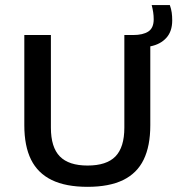

<svg xmlns="http://www.w3.org/2000/svg" viewBox="-20 -734 704 762"><path d="M327.5 7.5Q241 7.5 185.5 -19.5Q130 -46.5 103.2 -100.5Q76.5 -154.5 76.5 -237V-595H182V-227.5Q182 -149.5 217.5 -113.2Q253 -77 327.5 -77Q403 -77 438.2 -113.2Q473.5 -149.5 473.5 -227.5V-595H508.5Q547.5 -595 568.8 -609Q590 -623 590 -657.5Q590 -671.5 588 -685Q586 -698.5 582 -714H654Q659.5 -698.5 661.5 -684.2Q663.5 -670 663.5 -653Q663.5 -609.5 640.2 -583.8Q617 -558 576.5 -550V-237Q576.5 -154.5 550.2 -100.5Q524 -46.5 468.8 -19.5Q413.5 7.5 327.5 7.5Z"/></svg>

Font: Encode Sans SC Medium
Style: Regular
Weight: 500
Version: Version 3.002